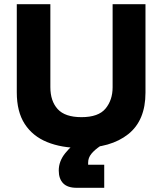

<svg xmlns="http://www.w3.org/2000/svg" viewBox="-20 -695 773 915"><path d="M364.2 10Q273.3 10 204.6 -17.9Q135.8 -45.8 97.9 -104.2Q60 -162.5 60 -255V-675H220V-280Q220 -213.3 255 -175Q290 -136.7 368.3 -136.7Q449.2 -136.7 482.9 -177.5Q516.7 -218.3 516.7 -279.2V-675H673.3V-253.3Q673.3 -120.8 590.8 -55.4Q508.3 10 364.2 10ZM345 200Q301.7 200 280.8 178.3Q260 156.7 260 117.5Q260 73.3 291.2 34.6Q322.5 -4.2 365 -30L459.2 0Q431.7 18.3 415.8 37.5Q400 56.7 400 80V90H476.7V200Z"/></svg>

Font: Funnel Display ExtraBold
Style: Regular
Weight: 800
Designer: NORD ID, Kristian Moeller
Foundry: Dicotype
Version: Version 1.000